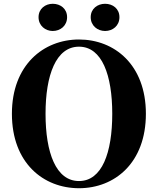

<svg xmlns="http://www.w3.org/2000/svg" viewBox="-20 -976 835 1016"><path d="M259 -812C300 -812 335 -840 335 -885C335 -930 300 -956 259 -956C220 -956 184 -930 184 -885C184 -840 220 -812 259 -812ZM536 -812C577 -812 612 -840 612 -885C612 -930 577 -956 536 -956C496 -956 460 -930 460 -885C460 -840 496 -812 536 -812ZM398 20C587 20 752 -114 752 -374C752 -633 586 -767 398 -767C210 -767 43 -632 43 -374C43 -113 210 20 398 20ZM398 -18C276 -18 221 -168 221 -374C221 -578 276 -729 398 -729C520 -729 574 -578 574 -374C574 -168 520 -18 398 -18Z"/></svg>

Font: Noto Serif SC Black
Style: Regular
Weight: 900
Designer: Ryoko NISHIZUKA 西塚涼子 (kana & ideographs); Frank Grießhammer (Latin, Greek & Cyrillic); Wenlong ZHANG 张文龙 (bopomofo); San
Foundry: Adobe
Version: Version 2.001;hotconv 1.1.0;makeotfexe 2.6.0